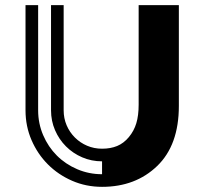

<svg xmlns="http://www.w3.org/2000/svg" viewBox="-20 -718 791 745"><path d="M674 -698V-307Q674 -155 590 -74Q506 7 376 7Q314 7 260 -16.5Q206 -40 166 -80Q126 -120 102.5 -174Q79 -228 79 -290V-698H128V-290Q128 -239 147.5 -193.5Q167 -148 200.5 -114.5Q234 -81 279.5 -61.5Q325 -42 376 -42V-92Q335 -92 299 -107.5Q263 -123 236 -150Q209 -177 193.5 -213Q178 -249 178 -290V-698H227V-290Q227 -259 238.5 -232Q250 -205 270.5 -184.5Q291 -164 318 -152.5Q345 -141 376 -141Q409 -141 434.5 -151.5Q460 -162 480 -186Q500 -210 509 -240Q518 -270 518 -312V-698Z"/></svg>

Font: Balans
Style: Regular
Weight: 400
Designer: Thomas Breure
Foundry: Thomas Breure
Version: Version 2.001